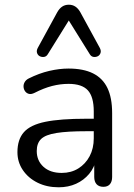

<svg xmlns="http://www.w3.org/2000/svg" viewBox="-20 -786 570 815"><path d="M229 9Q179 9 139.5 -10.5Q100 -30 77 -64Q54 -98 54 -140Q54 -194 81.5 -225Q109 -256 172.5 -269Q236 -282 346 -282H391V-229H347Q266 -229 219.5 -221.5Q173 -214 154.5 -196Q136 -178 136 -145Q136 -104 164.5 -78Q193 -52 242 -52Q282 -52 312.5 -71Q343 -90 360.5 -123Q378 -156 378 -199V-313Q378 -375 353 -402.5Q328 -430 271 -430Q236 -430 201 -421Q166 -412 127 -392Q113 -385 103 -387.5Q93 -390 87 -398Q81 -406 80 -416.5Q79 -427 84.5 -437Q90 -447 102 -453Q146 -475 189 -485Q232 -495 271 -495Q334 -495 375 -474.5Q416 -454 436 -412.5Q456 -371 456 -306V-35Q456 -15 446.5 -4Q437 7 419 7Q400 7 390 -4Q380 -15 380 -35V-113H389Q381 -75 358.5 -48Q336 -21 303 -6Q270 9 229 9ZM404 -582Q410 -570 406.5 -560.5Q403 -551 394.5 -547Q386 -543 376.5 -544.5Q367 -546 361 -556L272 -699L183 -556Q177 -546 167.5 -544.5Q158 -543 149.5 -547Q141 -551 137.5 -560.5Q134 -570 140 -582L223 -734Q232 -750 244 -758Q256 -766 272 -766Q288 -766 300 -758Q312 -750 321 -734Z"/></svg>

Font: Nunito ExtraLight
Style: Regular
Weight: 400
Version: Version 3.602